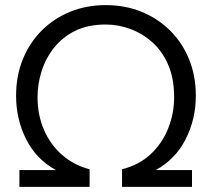

<svg xmlns="http://www.w3.org/2000/svg" viewBox="-20 -732 829 752"><path d="M56 0V-66H199Q122 -108 82.5 -186.5Q43 -265 43 -357Q43 -435 69.5 -500Q96 -565 143.5 -612.5Q191 -660 255 -686Q319 -712 394 -712Q470 -712 534 -686Q598 -660 646 -612.5Q694 -565 720.5 -500Q747 -435 747 -357Q747 -265 707 -186.5Q667 -108 590 -66H732V0H458V-69Q525 -86 570 -128Q615 -170 638.5 -228.5Q662 -287 662 -352Q662 -424 639 -477.5Q616 -531 577 -566Q538 -601 490.5 -618.5Q443 -636 394 -636Q325 -636 275 -611.5Q225 -587 192 -545.5Q159 -504 143 -453.5Q127 -403 127 -352Q127 -282 152 -224Q177 -166 223 -125.5Q269 -85 331 -69V0Z"/></svg>

Font: Rethink Sans
Style: Regular
Weight: 400
Designer: The Rethink Sans project authors (Hans Thiessen). DM Sans designed by Colophon Foundry.
Foundry: Rethink Communications LLC
Version: Version 1.001